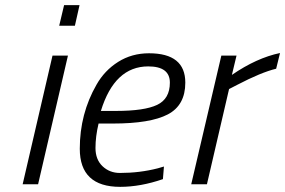

<svg xmlns="http://www.w3.org/2000/svg" viewBox="-20 -716 1108 746"><path d="M68 0H128L244 -500H184ZM210 -616H271L289 -696H229Z M378.5 -70C360.2 -87.3 351 -111 351 -141C351 -171 355 -202.7 363 -236H419C515.7 -236 586.7 -247.8 632 -271.5C677.3 -295.2 700 -336.3 700 -395C700 -471 653 -509 559 -509C514.3 -509 474.3 -497.8 439 -475.5C403.7 -453.2 375.7 -423.7 355 -387C311.7 -311.7 290 -228.7 290 -138C290 -39.3 342.3 10 447 10C499.7 10 555 0 613 -20L617 -69L593 -62C546.3 -50 497.3 -44 446 -44C419.3 -44 396.8 -52.7 378.5 -70ZM431 -285H372C407.3 -400.3 468.7 -458 556 -458C612 -458 640 -437 640 -395C640 -353 623.5 -324.2 590.5 -308.5C557.5 -292.8 504.3 -285 431 -285Z M723 0H784L870 -370L901 -386C963.7 -418.7 1014.3 -439.7 1053 -449L1068 -510C1007.3 -497.3 945 -469 881 -425L899 -500H840Z"/></svg>

Font: Titillium Web
Style: Light Italic
Weight: 300
Italic angle: -13°
Version: Version 1.001;PS 57.000;hotconv 1.0.70;makeotf.lib2.5.55311